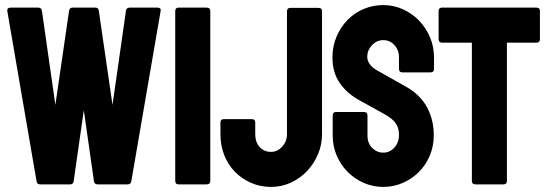

<svg xmlns="http://www.w3.org/2000/svg" viewBox="-20 -726 2146 756"><path d="M9 -681Q6 -696 23 -696H130Q143 -696 145 -684L198 -313L252 -684Q254 -696 266 -696H355Q368 -696 369 -684L423 -313L476 -684Q478 -696 491 -696H599Q607 -696 610.5 -693Q614 -690 612 -680L497 -12Q495 0 482 0H365Q352 0 350 -12L310 -292L270 -12Q268 0 256 0H138Q126 0 124 -12Z M684 0Q670 0 670 -14V-682Q670 -696 684 -696H794Q808 -696 808 -682V-14Q808 0 794 0Z M1047 10Q1005 10 968.5 -6Q932 -22 905 -49.5Q878 -77 863 -115Q848 -153 848 -198V-243Q848 -257 862 -257H971Q985 -257 985 -243V-198Q985 -166 1002.5 -147Q1020 -128 1047 -128Q1073 -128 1091.5 -149Q1110 -170 1110 -198V-681Q1110 -695 1124 -695H1234Q1248 -695 1248 -681V-198Q1248 -156 1232 -118.5Q1216 -81 1189 -52.5Q1162 -24 1125.5 -7Q1089 10 1047 10Z M1489 -706Q1530 -706 1566.5 -689.5Q1603 -673 1630 -645Q1657 -617 1673 -579.5Q1689 -542 1689 -500V-455Q1689 -441 1675 -441H1565Q1551 -441 1551 -455V-500Q1551 -529 1533 -548.5Q1515 -568 1489 -568Q1463 -568 1444.5 -548Q1426 -528 1426 -503Q1426 -470 1468 -447L1578 -385Q1635 -353 1661.5 -303.5Q1688 -254 1688 -194Q1688 -150 1672 -112.5Q1656 -75 1628.5 -48Q1601 -21 1565 -5.5Q1529 10 1489 10Q1448 10 1412 -6Q1376 -22 1349 -49Q1322 -76 1306 -113Q1290 -150 1290 -192V-271Q1290 -285 1303 -285H1413Q1427 -285 1427 -271V-192Q1427 -162 1445.5 -143.5Q1464 -125 1489 -125Q1515 -125 1533 -145Q1551 -165 1551 -195Q1551 -221 1538.5 -240Q1526 -259 1493 -277L1399 -329Q1348 -356 1318.5 -398Q1289 -440 1289 -500Q1289 -544 1305 -581.5Q1321 -619 1348 -647Q1375 -675 1411.5 -690.5Q1448 -706 1489 -706Z M1852 0Q1838 0 1838 -14V-558H1721Q1707 -558 1707 -572V-682Q1707 -696 1721 -696H2092Q2106 -696 2106 -682V-572Q2106 -558 2092 -558H1976V-14Q1976 0 1962 0Z"/></svg>

Font: AL Dynamic
Style: Bold
Weight: 700
Version: Version 1.000; ttfautohint (v1.8.2) -l 8 -r 50 -G 200 -x 14 